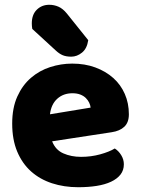

<svg xmlns="http://www.w3.org/2000/svg" viewBox="-20 -767 589 803"><path d="M198 -176Q212 -140 245 -125.5Q278 -111 319 -111Q361 -111 399 -121.5Q437 -132 460 -146Q476 -136 487 -118Q498 -100 498 -80Q498 -55 484 -37Q470 -19 444.5 -7Q419 5 384 10.5Q349 16 307 16Q248 16 197.5 -0.5Q147 -17 110 -50Q73 -83 52 -133Q31 -183 31 -250Q31 -316 52.5 -363.5Q74 -411 109.5 -441.5Q145 -472 190 -486.5Q235 -501 282 -501Q335 -501 378.5 -485Q422 -469 453.5 -441Q485 -413 502 -374Q519 -335 519 -289Q519 -255 500 -237Q481 -219 447 -214ZM283 -377Q245 -377 219.5 -354Q194 -331 189 -289L359 -317Q358 -327 353 -337.5Q348 -348 339 -357Q330 -366 316 -371.5Q302 -377 283 -377ZM115 -646Q114 -650 113.5 -657.5Q113 -665 113 -669Q113 -706 134 -726.5Q155 -747 186 -747Q206 -747 224.5 -739Q243 -731 260 -710L349 -599Q344 -564 323 -547Q302 -530 278 -530Q257 -530 242.5 -536Q228 -542 213 -556Z"/></svg>

Font: Baloo Bhai 2 ExtraBold
Style: Regular
Weight: 800
Designer: Supriya Tembe, Noopur Datye and Ek Type
Foundry: Ek Type
Version: Version 1.640;PS 1.000;hotconv 16.6.51;makeotf.lib2.5.65220;